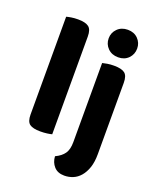

<svg xmlns="http://www.w3.org/2000/svg" viewBox="-162 -795 879 1083"><g transform="rotate(20 277.5 -253.0)"><path d="M62 -64V-651Q72 -654 90.5 -657Q109 -660 131 -660Q175 -660 195 -645Q215 -630 215 -588V-1Q204 2 186 4.5Q168 7 146 7Q101 7 81.5 -7.5Q62 -22 62 -64ZM495 16Q495 64 483.5 97.5Q472 131 453 153Q434 175 409.5 185Q385 195 358 195Q318 195 296 170.5Q274 146 272 110Q308 93 325 68.5Q342 44 342 0V-475Q353 -478 371 -481Q389 -484 411 -484Q456 -484 475.5 -469Q495 -454 495 -412ZM415 -701Q453 -701 476.5 -677Q500 -653 500 -619Q500 -584 476.5 -560Q453 -536 415 -536Q377 -536 353 -560Q329 -584 329 -619Q329 -653 353 -677Q377 -701 415 -701Z"/></g></svg>

Font: Baloo 2 Latin
Style: Bold
Weight: 400
Designer: Sarang Kulkarni and Ek Type
Foundry: Ek Type
Version: Version 1.001